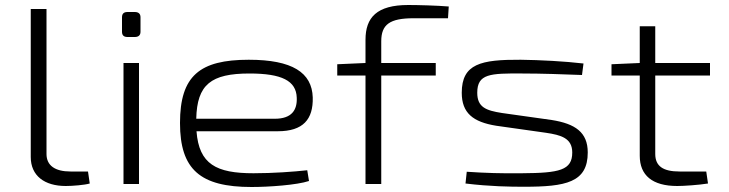

<svg xmlns="http://www.w3.org/2000/svg" viewBox="-20 -736 2915 768"><path d="M166 -700H103V-108C103 -33 158 8 243 8C270 8 319 4 339 -2L332 -50H262C200 -50 166 -74 166 -120Z M490 -688C475 -688 468 -681 468 -667V-609C468 -595 475 -588 490 -588H519C534 -588 542 -595 542 -609V-667C542 -681 534 -688 519 -688ZM536 0V-484H474V0Z M994 -43C845 -43 776 -79 766 -211H1091C1193 -211 1233 -259 1231 -346C1228 -446 1149 -497 975 -497C779 -497 700 -433 700 -244C700 -58 781 12 986 12C1056 12 1168 4 1216 -12L1209 -55C1154 -49 1072 -43 994 -43ZM978 -442C1107 -442 1165 -413 1167 -345C1169 -297 1148 -261 1079 -261H765C768 -398 824 -442 978 -442Z M1772 -663 1775 -710C1729 -714 1651 -716 1613 -716C1487 -716 1442 -666 1442 -577V-484L1329 -479V-434H1442V0H1505V-434H1723V-484H1505V-571C1505 -638 1539 -663 1634 -663Z M2063 -497C1904 -498 1827 -481 1827 -365C1827 -284 1872 -248 1965 -233L2163 -205C2225 -196 2269 -183 2269 -126C2269 -55 2218 -44 2068 -43C1986 -42 1921 -44 1847 -49L1842 -2C1941 10 2021 11 2076 11C2243 11 2331 -6 2331 -126C2331 -207 2281 -241 2187 -256L1988 -284C1924 -294 1889 -307 1889 -365C1889 -441 1940 -443 2070 -442C2147 -442 2230 -439 2308 -436L2314 -482C2237 -491 2141 -496 2063 -497Z M2601 -434H2820V-484H2601V-631H2539V-484L2426 -479V-434H2539V-113C2539 -35 2589 8 2689 8C2715 8 2775 4 2812 -2L2805 -50H2698C2633 -50 2601 -71 2601 -120Z"/></svg>

Font: Exo 2 Light Expanded
Style: Regular
Weight: 300
Width: 7
Designer: Natanael Gama
Version: Version 1.001;PS 001.001;hotconv 1.0.70;makeotf.lib2.5.58329